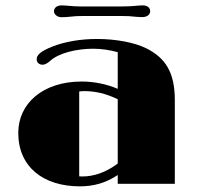

<svg xmlns="http://www.w3.org/2000/svg" viewBox="-20 -673 728 703"><path d="M46.9 -186.5C46.9 -60.5 140.1 9.3 272.5 9.3C321.3 9.3 366.7 -2.4 411.1 -32.2V0H620.1V-306.2C620.1 -408.7 585.4 -461.4 514.6 -496.6C472.7 -517.1 405.8 -530.3 335 -530.3C276.4 -530.3 220.7 -521 175.3 -503.9C125 -484.4 114.3 -470.2 114.3 -455.6C114.3 -444.8 122.6 -436 136.2 -436C143.1 -436 152.8 -440.4 162.1 -448.7C194.3 -479 260.3 -494.6 321.8 -494.6C350.6 -494.6 383.8 -489.7 411.1 -481.9V-347.7C369.6 -365.7 322.3 -374.5 279.3 -374.5C137.2 -374.5 46.9 -294.4 46.9 -186.5ZM270 -27.3V-337.9C275.9 -338.9 282.2 -339.4 288.6 -339.4C327.6 -339.4 368.2 -330.6 411.1 -309.6V-74.2C366.2 -40.5 322.3 -26.9 281.2 -26.9C277.3 -26.9 273.4 -26.9 270 -27.3ZM205.6 -609.9C219.2 -609.9 230 -611.3 241.7 -612.3C252.4 -613.8 264.6 -614.3 278.8 -614.3H430.7C446.3 -614.3 458 -613.8 468.8 -612.3C480.5 -611.3 489.7 -610.4 500.5 -610.4C519.5 -610.4 529.8 -620.1 529.8 -631.8C529.8 -645 519.5 -653.3 502.4 -653.3C492.2 -653.3 483.4 -652.3 474.1 -651.4C463.4 -650.4 445.3 -649.4 424.8 -649.4H274.9C260.3 -649.4 246.6 -650.4 234.9 -651.4C223.6 -652.3 214.4 -653.3 205.6 -653.3C189 -653.3 177.7 -645 177.7 -631.8C177.7 -620.1 189.9 -609.9 205.6 -609.9Z"/></svg>

Font: Limelight
Style: Regular
Weight: 400
Designer: Nicole Fally
Foundry: Nicole Fally
Version: Version 1.002